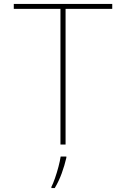

<svg xmlns="http://www.w3.org/2000/svg" viewBox="-20 -734 640 975"><path d="M287 0V-689H50V-714H550V-689H313V0ZM241 215Q249 200 259 171.5Q269 143 277 112.5Q285 82 288 61H317V67Q308 106 293.5 146Q279 186 258 221H241Z"/></svg>

Font: Noto Sans Mono Thin
Style: Regular
Weight: 100
Designer: Monotype Design Team
Foundry: Monotype Imaging Inc.
Version: Version 2.014